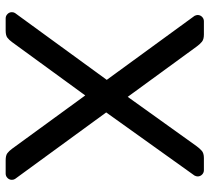

<svg xmlns="http://www.w3.org/2000/svg" viewBox="-51 -689 740 678"><g transform="rotate(90 319.0 -350.0)"><path d="M129 -23Q121 -12 113 -6Q105 0 88 0H45Q36 0 29.5 -6.5Q23 -13 23 -22Q23 -28 26 -33L262 -357L36 -667Q33 -673 33 -678Q33 -687 39.5 -693.5Q46 -700 55 -700H102Q119 -700 127.5 -693Q136 -686 144 -675L322 -431L496 -674Q504 -685 512.5 -692.5Q521 -700 538 -700H581Q590 -700 596.5 -693.5Q603 -687 603 -678Q603 -673 600 -667L377 -355L612 -33Q615 -28 615 -22Q615 -13 608.5 -6.5Q602 0 593 0H546Q529 0 521 -6Q513 -12 505 -23L317 -281Z"/></g></svg>

Font: Hezaedrus
Style: Regular
Weight: 400
Designer: Hubert & Fischer
Foundry: Hubert & Fischer
Version: Version 1.10;September 3, 2019;FontCreator 11.5.0.2425 64-bi